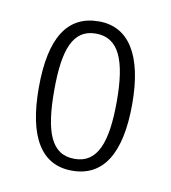

<svg xmlns="http://www.w3.org/2000/svg" viewBox="-50 -764 382 429"><g transform="rotate(10 140.5 -549.5)"><path d="M140 -380C210 -380 247 -436 247 -550C247 -662 209 -719 142 -719C71 -719 35 -664 35 -550C35 -437 71 -380 140 -380ZM141 -407C88 -407 70 -456 70 -550C70 -643 88 -691 140 -691C192 -691 212 -643 212 -550C212 -456 193 -407 141 -407Z"/></g></svg>

Font: Noto Serif Thai ExtraCondensed ExtraLight
Style: Regular
Weight: 200
Width: 2
Designer: Monotype Design Team
Foundry: Monotype Imaging Inc.
Version: Version 2.002